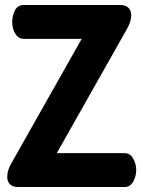

<svg xmlns="http://www.w3.org/2000/svg" viewBox="-20 -751 576 771"><path d="M54 0Q30 0 19.5 -11.5Q9 -23 9 -41Q9 -67 26 -96L308 -595H76Q54 -595 41.5 -615.5Q29 -636 29 -663Q29 -688 40 -709.5Q51 -731 76 -731H462Q485 -731 496 -719.5Q507 -708 507 -690Q507 -666 490 -635L208 -136H480Q503 -136 515 -114Q527 -92 527 -68Q527 -44 515 -22Q503 0 480 0Z"/></svg>

Font: Dosis ExtraLight ExtraBold
Style: Regular
Weight: 800
Version: Version 3.001; ttfautohint (v1.8.2)